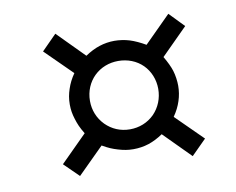

<svg xmlns="http://www.w3.org/2000/svg" viewBox="-57 -604 715 581"><g transform="rotate(-10 301.0 -313.5)"><path d="M145 -95.2 225.1 -174.8C243.7 -164.1 255.4 -159.2 272 -154.3C288.6 -149.4 301.8 -147 318.4 -147C335 -147 350.6 -149.4 365.7 -154.3C380.4 -159.2 395 -166.5 410.2 -176.8L491.2 -95.2L537.1 -141.1L455.1 -222.2C465.3 -236.8 472.7 -251.5 477.5 -266.6C482.4 -281.2 484.9 -297.4 484.9 -312.5C484.9 -327.6 482.4 -345.2 478 -359.4C474.6 -371.1 465.8 -389.6 456.1 -405.8L537.1 -486.8L493.2 -532.2L412.1 -451.2C396.5 -460.4 378.4 -468.8 364.3 -473.1C350.1 -477.5 333 -480 317.9 -480C302.7 -480 286.6 -477.5 272 -472.7C256.8 -467.8 242.2 -460.4 227.1 -450.2L146 -532.2L100.1 -485.8L182.1 -404.8C171.9 -390.1 165 -376.5 159.7 -360.4C154.8 -345.7 151.9 -331.5 151.9 -313.5C151.9 -296.9 154.3 -283.7 159.2 -268.1C164.1 -252.4 168.9 -240.2 181.2 -220.2L100.1 -139.2ZM318.8 -208C289.1 -208 263.7 -219.2 244.1 -238.8C224.1 -259.3 213.9 -285.2 213.9 -313.5C213.9 -344.2 226.1 -370.6 244.6 -388.7C264.6 -408.2 291 -418 318.8 -418C347.7 -418 374.5 -407.7 394 -388.2C412.6 -369.6 423.8 -342.8 423.8 -314C423.8 -285.2 413.1 -258.3 393.6 -238.3C373.5 -218.3 347.2 -208 318.8 -208Z"/></g></svg>

Font: Hack
Style: Oblique
Weight: 400
Italic angle: -12°
Monospace: yes
Designer: Christopher Simpkins
Foundry: Christopher Simpkins
Version: Version 2.010